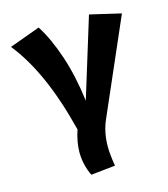

<svg xmlns="http://www.w3.org/2000/svg" viewBox="-114 -636 827 945"><g transform="rotate(-15 300.0 -163.5)"><path d="M585 -508 375 -26Q348 35 348 107Q348 147 358 207L234 220Q206 161 206 99Q206 47 226 -13Q186 -172 134 -289Q82 -406 15 -490L171 -547Q216 -477 251 -372.5Q286 -268 302 -139L427 -545Z"/></g></svg>

Font: Fira Mono
Style: Bold
Weight: 700
Monospace: yes
Designer: Carrois Corporate & Edenspiekermann AG
Foundry: Carrois Corporate GbR & Edenspiekermann AG
Version: Version 3.206